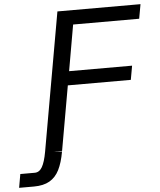

<svg xmlns="http://www.w3.org/2000/svg" viewBox="-157 -776 831 999"><g transform="rotate(-5 258.0 -276.5)"><path d="M-85.5 101H-10Q14 101 28.8 75.5Q43.5 50 53 -3L180.5 -725H614.5L601 -650H256L214 -410H543L530 -337H201L141.5 0H97L141 3Q130.5 61.5 112 98.2Q93.5 135 61.5 153.5Q29.5 172 -20.5 172H-98Z"/></g></svg>

Font: JuliaMono
Style: Italic
Weight: 400
Italic angle: -9°
Monospace: yes
Designer: cormullion
Foundry: corm
Version: Version 0.057; ttfautohint (v1.8.4)